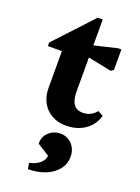

<svg xmlns="http://www.w3.org/2000/svg" viewBox="-179 -721 821 1129"><g transform="rotate(20 231.5 -157.0)"><path d="M267.6 15.2Q217.8 15.2 179.2 -6.8Q140.6 -28.8 119.2 -67.9Q97.8 -107 97.8 -158.8V-461.8L140.8 -388.4H10V-410.6L228.8 -645.6H259.8V-197.6Q259.8 -142.6 278.4 -116.2Q297 -89.8 336.8 -89.8Q386.4 -89.8 420.4 -131L452.8 -112.8Q437.4 -54.2 387.7 -19.5Q338 15.2 267.6 15.2ZM407 -377.8 206.8 -418.4V-471L403.2 -517.6H423.2V-390.2ZM147.4 332 140.8 294.6Q181 286.4 206.1 264.8Q231.2 243.2 231.2 217L155.6 169.6V163.8Q155.6 124.4 185.3 97.1Q215 69.8 257.6 69.8Q300.6 69.8 329.5 100.9Q358.4 132 358.4 178.8Q358.4 223 331.5 257.4Q304.6 291.8 257.5 311.6Q210.4 331.4 147.4 332Z"/></g></svg>

Font: Platypi Light
Style: Regular
Weight: 300
Designer: David Sargent
Foundry: Bolt Cutter Type
Version: Version 1.200